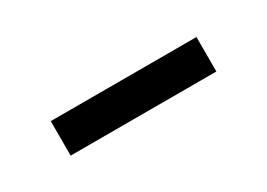

<svg xmlns="http://www.w3.org/2000/svg" viewBox="-17 -421 416 299"><g transform="rotate(-30 191.0 -271.0)"><path d="M60 -240H322V-302H60Z"/></g></svg>

Font: Montserrat Lite
Style: Regular
Weight: 400
Designer: Julieta Ulanovsky
Foundry: Julieta Ulanovsky
Version: Version 7.200;PS 007.200;hotconv 1.0.88;makeotf.lib2.5.64775